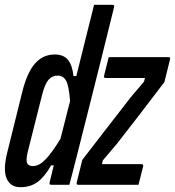

<svg xmlns="http://www.w3.org/2000/svg" viewBox="-54 -770 728 800"><path d="M174 -543Q212 -543 230 -519.5Q248 -496 252 -453H264Q276 -502 288.5 -551.5Q301 -601 313 -650Q319 -674 325.5 -699.5Q332 -725 338 -750H415Q424 -750 421 -739Q396 -636 369 -529Q342 -422 316 -318Q290 -214 266 -120Q257 -86 249.5 -55.5Q242 -25 235 0H160Q150 0 153 -11Q161 -45 170 -81H159Q131 -32 101.5 -11Q72 10 31 10Q-10 10 -26 -25.5Q-42 -61 -24 -134L39 -388Q59 -468 92 -505.5Q125 -543 174 -543ZM399 -532H649Q657 -532 654 -521L631 -428Q574 -353 526 -290.5Q478 -228 434 -172Q418 -153 403.5 -136Q389 -119 374 -101L371 -86H536Q545 -86 542 -75Q537 -56 532.5 -37.5Q528 -19 523 0H272Q263 0 266 -11L289 -104Q348 -181 397.5 -244.5Q447 -308 491 -365Q506 -383 519.5 -398.5Q533 -414 546 -430L550 -445H386Q377 -445 380 -456Q385 -476 389.5 -494.5Q394 -513 399 -532ZM60 -88Q67 -78 83 -78Q109 -78 136 -106Q163 -134 198 -192Q208 -231 218 -270.5Q228 -310 238 -349Q233 -414 221 -434.5Q209 -455 187 -455Q163 -455 148 -437.5Q133 -420 122 -377L61 -135Q53 -100 60 -88Z"/></svg>

Font: Recursive Mn Lnr St
Style: Italic
Weight: 400
Italic angle: -15°
Monospace: yes
Version: Version 1.079;hotconv 1.0.112;makeotfexe 2.5.65598; ttfautoh